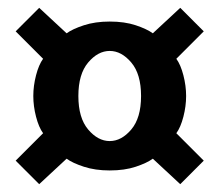

<svg xmlns="http://www.w3.org/2000/svg" viewBox="-20 -595 560 490"><path d="M80 -125 20 -185 90 -255Q79 -270 72 -297Q65 -324 65 -350Q65 -376 72 -403Q79 -430 90 -445L20 -515L80 -575L150 -510Q165 -521 194 -530.5Q223 -540 260 -540Q298 -540 326.5 -530.5Q355 -521 370 -510L440 -575L500 -515L430 -445Q441 -430 448 -403Q455 -376 455 -350Q455 -324 448 -297Q441 -270 430 -255L500 -185L440 -125L370 -190Q355 -179 326.5 -169.5Q298 -160 260 -160Q223 -160 194 -169.5Q165 -179 150 -190ZM260 -235Q290 -235 315 -264.5Q340 -294 340 -350Q340 -406 315 -435.5Q290 -465 260 -465Q230 -465 205 -435.5Q180 -406 180 -350Q180 -294 205 -264.5Q230 -235 260 -235Z"/></svg>

Font: Cuprum
Style: Regular
Weight: 400
Designer: Jovanny Lemonad
Foundry: Jovanny Lemonad
Version: Version 3.000